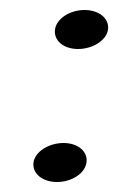

<svg xmlns="http://www.w3.org/2000/svg" viewBox="-20 -353 236 384"><path d="M47 -28C44 -6 65 11 94 11C123 11 150 -6 153 -28C156 -50 136 -67 107 -67C78 -67 50 -50 47 -28ZM90 -294C87 -272 107 -255 136 -255C165 -255 193 -272 196 -294C199 -316 178 -333 149 -333C120 -333 93 -316 90 -294Z"/></svg>

Font: Charger Sport
Style: DfExtObl
Weight: 400
Designer: Jasper
Foundry: Cannot Into Space Fonts
Version: Version 1.1